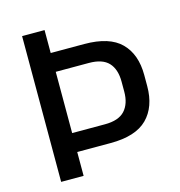

<svg xmlns="http://www.w3.org/2000/svg" viewBox="-98 -726 762 813"><g transform="rotate(-15 283.5 -319.5)"><path d="M137 -104.5V-187.5H313.5Q373.5 -187.5 400.8 -217.2Q428 -247 428 -300V-343.5Q428 -398 401 -427Q374 -456 314.5 -456H136.5V-538.5H316.5Q426.5 -538.5 477.2 -487.8Q528 -437 528 -346V-297.5Q528 -206.5 477 -155.5Q426 -104.5 316 -104.5ZM71 0V-639H169.5V-518.5V-480.5V-156.5V-130.5V0Z"/></g></svg>

Font: Anek Bangla Medium
Style: Regular
Weight: 500
Designer: Sulekha Rajkumar (Bangla), Yesha Goshar (Latin)
Foundry: Ek Type
Version: Version 1.003